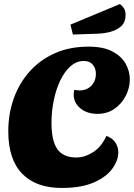

<svg xmlns="http://www.w3.org/2000/svg" viewBox="-20 -911 663 951"><path d="M286 20Q158 20 89.5 -51Q21 -122 21 -261Q21 -346 47.5 -421.5Q74 -497 125 -555Q176 -613 250 -646.5Q324 -680 419 -680Q491 -680 536 -656.5Q581 -633 602 -596Q623 -559 623 -518Q623 -476 603 -436.5Q583 -397 547 -372Q511 -347 463 -347Q411 -347 378 -374.5Q345 -402 345 -442Q345 -455 348 -466Q355 -465 361 -464Q367 -463 373 -463Q410 -463 432.5 -486.5Q455 -510 455 -546Q455 -571 440 -590Q425 -609 395 -609Q359 -609 329.5 -583Q300 -557 279 -513.5Q258 -470 246.5 -415Q235 -360 235 -302Q235 -214 264 -172.5Q293 -131 358 -131Q400 -131 441.5 -157.5Q483 -184 507 -238Q537 -227 551.5 -205Q566 -183 566 -156Q566 -116 536 -75Q506 -34 444 -7Q382 20 286 20ZM341 -740 329 -789 574 -891Q587 -881 594.5 -869Q602 -857 602 -837Q602 -802 581.5 -782.5Q561 -763 529 -754Q497 -745 460 -744Z"/></svg>

Font: Sansita Swashed ExtraBold
Style: Regular
Weight: 800
Designer: Pablo Cosgaya
Foundry: Omnibus-Type
Version: Version 1.003; ttfautohint (v1.8.3)